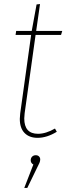

<svg xmlns="http://www.w3.org/2000/svg" viewBox="-20 -672 334 950"><path d="M102 -112Q100 -94 100 -86Q100 -10 168 -10Q207 -10 252 -36L261 -20Q212 10 166 10Q125 10 101.5 -14Q78 -38 78 -84Q78 -91 80 -111L134 -499H57L60 -519H137L161 -650L178 -652L159 -519H288L282 -499H156ZM179 117Q179 125 175 134.5Q171 144 164 157L115 258H100L145 142Q132 135 132 121Q132 110 139 103Q146 96 157 96Q167 96 173 102Q179 108 179 117Z"/></svg>

Font: Fira Sans Condensed Thin
Style: Italic
Weight: 250
Width: 3
Italic angle: -8°
Designer: Carrois Corporate & Edenspiekermann AG
Foundry: Carrois Corporate GbR & Edenspiekermann AG
Version: Version 4.203